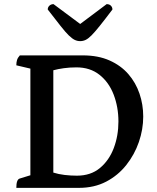

<svg xmlns="http://www.w3.org/2000/svg" viewBox="-20 -909 760 929"><path d="M59 0Q59 -40 75 -45L127 -61V-577L59 -593Q59 -608 62.5 -619Q66 -630 76 -641H381Q455 -641 510 -616.5Q565 -592 601 -550.5Q637 -509 655 -456Q673 -403 673 -345Q673 -283 652 -222Q631 -161 591 -110.5Q551 -60 493.5 -30Q436 0 362 0ZM352 -59Q419 -59 463.5 -96Q508 -133 530.5 -192.5Q553 -252 553 -321Q553 -391 530 -451Q507 -511 461.5 -547Q416 -583 350 -583Q317 -583 288.5 -579Q260 -575 238 -569V-74Q263 -66 292.5 -62.5Q322 -59 352 -59ZM368 -710Q354 -710 341.5 -716Q329 -722 313 -737.5Q297 -753 273 -783.5Q249 -814 211 -863Q211 -874 219 -881.5Q227 -889 239 -889L368 -793L496 -889Q509 -889 516.5 -881.5Q524 -874 524 -863Q487 -814 462.5 -783.5Q438 -753 422.5 -737.5Q407 -722 394.5 -716Q382 -710 368 -710Z"/></svg>

Font: Petrona SemiBold
Style: Regular
Weight: 600
Designer: Ringo R. Seeber
Foundry: Ringo R. Seeber
Version: Version 2.001; ttfautohint (v1.8.3)